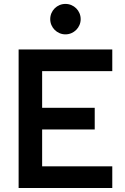

<svg xmlns="http://www.w3.org/2000/svg" viewBox="-20 -941 626 961"><path d="M73.2 0H542V-108.4H190.9V-293H454.1V-401.4H190.9V-585H542V-693.4H73.2ZM307.6 -769C349.6 -769 383.8 -803.2 383.8 -845.2C383.8 -887.7 349.6 -921.4 307.6 -921.4C265.6 -921.4 231.4 -887.7 231.4 -845.2C231.4 -803.2 265.6 -769 307.6 -769Z"/></svg>

Font: Cascadia Code NF SemiBold
Style: Regular
Weight: 600
Monospace: yes
Designer: Aaron Bell
Foundry: Saja Typeworks
Version: Version 2404.023